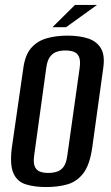

<svg xmlns="http://www.w3.org/2000/svg" viewBox="-20 -744 448 776"><path d="M166 12Q119 12 84 1Q49 -10 34 -44.5Q19 -79 28 -148L74 -467Q81 -521 105.5 -549.5Q130 -578 168 -589Q206 -600 253 -600Q301 -600 336 -588.5Q371 -577 388 -548.5Q405 -520 397 -467L353 -149Q343 -78 317 -44Q291 -10 253 1Q215 12 166 12ZM175 -45Q193 -45 209.5 -50Q226 -55 237 -70Q248 -85 252 -115L302 -470Q306 -500 299 -515Q292 -530 277.5 -535Q263 -540 245 -540Q226 -540 210 -535Q194 -530 182.5 -515Q171 -500 167 -470L118 -115Q114 -85 121 -70Q128 -55 142.5 -50Q157 -45 175 -45ZM192 -634 283 -724H372L247 -634Z"/></svg>

Font: Alumni Sans Thin SemiBold
Style: Italic
Weight: 600
Italic angle: -8°
Version: Version 1.016